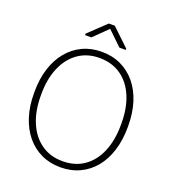

<svg xmlns="http://www.w3.org/2000/svg" viewBox="-159 -1014 1029 1144"><g transform="rotate(20 355.5 -442.0)"><path d="M354 10.3Q287.1 10.3 232.4 -15.6Q177.7 -41.5 138.4 -89.1Q99.1 -136.7 77.9 -203.1Q56.6 -269.5 56.6 -351.1V-359.9Q56.6 -441.4 77.6 -507.8Q98.6 -574.2 137.9 -621.8Q177.2 -669.4 231.7 -695.3Q286.1 -721.2 353 -721.2Q420.9 -721.2 475.6 -695.3Q530.3 -669.4 569.6 -621.8Q608.9 -574.2 629.9 -507.8Q650.9 -441.4 650.9 -359.9V-351.1Q650.9 -269.5 629.9 -202.9Q608.9 -136.2 570.1 -88.9Q531.2 -41.5 476.3 -15.6Q421.4 10.3 354 10.3ZM354 -28.3Q433.6 -28.3 490.5 -68.4Q547.4 -108.4 577.6 -181.2Q607.9 -253.9 607.9 -351.1V-360.8Q607.9 -457.5 577.4 -529.8Q546.9 -602.1 489.7 -642.1Q432.6 -682.1 353 -682.1Q275.4 -682.1 218.5 -642.1Q161.6 -602.1 130.6 -529.8Q99.6 -457.5 99.6 -360.8V-351.1Q99.6 -253.9 130.6 -181.4Q161.6 -108.9 218.8 -68.6Q275.9 -28.3 354 -28.3ZM224.1 -780.3V-789.6L333.5 -893.6H371.6L482.4 -788.1V-780.3H441.9L352.1 -866.7L264.2 -780.3Z"/></g></svg>

Font: Roboto Slab ExtraLight
Style: Regular
Weight: 250
Designer: Google
Version: Version 2.000; ttfautohint (v1.8.1.43-b0c9)